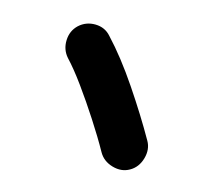

<svg xmlns="http://www.w3.org/2000/svg" viewBox="-41 -808 350 320"><g transform="rotate(10 134.0 -647.5)"><path d="M68.8 -754.4Q81.5 -764.2 97.9 -762.5Q114.3 -760.7 123.5 -748Q148.4 -716.3 173.3 -671.4Q198.2 -626.5 216.3 -586.9Q222.7 -573.2 216.6 -557.1Q210.4 -541 196.3 -534.7Q182.6 -528.3 166.7 -534.4Q150.9 -540.5 144.5 -554.7Q133.8 -578.6 119.1 -606.2Q104.5 -633.8 89.6 -658.7Q74.7 -683.6 62 -699.7Q52.7 -712.4 54.7 -728.5Q56.6 -744.6 68.8 -754.4Z"/></g></svg>

Font: Mikhak-DS1-FD ExtraBold
Style: Regular
Weight: 800
Designer: Amin Abedi
Version: Version 3.2